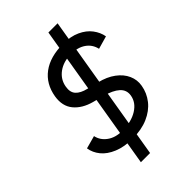

<svg xmlns="http://www.w3.org/2000/svg" viewBox="-258 -878 1079 1079"><g transform="rotate(-45 281.5 -338.5)"><path d="M37.5 -166.2 114.2 -187.2Q122.3 -147.5 157.7 -121.5Q193 -95.5 247.5 -95.3Q320 -95.2 367.2 -124.8Q414.5 -154.5 422 -202.5Q428.2 -241.2 399.4 -267.2Q370.7 -293.2 311.3 -309L246 -326.3Q178.3 -344.5 142.2 -388.2Q106.2 -431.8 117.3 -500.2Q131.5 -584.8 193.3 -630.8Q255.2 -676.8 357.8 -676.8Q417.3 -676.8 460.2 -657Q503.2 -637.2 527.6 -604.8Q552 -572.3 558.2 -536L481.2 -514Q471.7 -556.5 436.9 -580.6Q402.2 -604.7 348.8 -604.7Q288.8 -604.7 247.8 -574.8Q206.8 -544.8 198.7 -495.7Q191.7 -456.2 211.9 -433.8Q232.2 -411.5 276 -401.2L343.7 -384.5Q400.5 -370.8 439 -342.2Q477.5 -313.7 494.2 -276Q511 -238.3 503.8 -197.8Q495.5 -148 464.1 -108.2Q432.7 -68.5 380.3 -45.8Q328 -23.2 258.7 -23.2Q191.8 -23.2 143.8 -43.2Q95.7 -63.2 69.5 -95.5Q43.3 -127.8 37.5 -166.2ZM344.7 -780H417.8L269.8 103H196.7Z"/></g></svg>

Font: Oak Sans Light Italic
Style: Regular
Weight: 400
Italic angle: -9.5°
Foundry: Erik Kennedy, Walven
Version: Version 1.000;Glyphs 3.1.2 (3151)